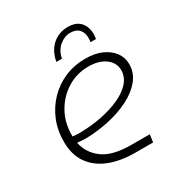

<svg xmlns="http://www.w3.org/2000/svg" viewBox="-165 -822 892 943"><g transform="rotate(-30 281.0 -350.5)"><path d="M331 0Q248 0 186 -24.5Q124 -49 89 -98Q54 -147 54 -222Q54 -286 76 -340Q98 -394 138 -435.5Q178 -477 231.5 -500Q285 -523 348 -523Q403 -523 441.5 -505.5Q480 -488 501.5 -459Q523 -430 523 -392Q523 -342 491 -303.5Q459 -265 406.5 -238.5Q354 -212 290.5 -198Q227 -184 163 -182Q149 -182 135 -183Q121 -184 108 -185Q120 -123 173.5 -83Q227 -43 334 -43H438L432 0ZM104 -223Q115 -222 127.5 -221Q140 -220 152 -221Q214 -222 272 -234Q330 -246 375.5 -267Q421 -288 447.5 -318Q474 -348 474 -386Q474 -428 438 -455Q402 -482 342 -482Q276 -482 221.5 -448Q167 -414 135 -356.5Q103 -299 104 -227Q104 -226 104 -225.5Q104 -225 104 -223ZM218 -580Q225 -618 243.5 -645Q262 -672 290 -686.5Q318 -701 351 -701Q405 -701 428.5 -667Q452 -633 443 -580H412Q416 -602 412 -622.5Q408 -643 392.5 -656.5Q377 -670 347 -670Q315 -670 286.5 -646Q258 -622 250 -580Z"/></g></svg>

Font: MuseoModerno ExtraLight
Style: Italic
Weight: 250
Italic angle: -9°
Designer: Pablo Cosgaya, Héctor Gatti, Marcela Romero, and the Authors of The MuseoModerno Project.
Foundry: Omnibus-Type Team
Version: Version 1.003